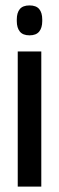

<svg xmlns="http://www.w3.org/2000/svg" viewBox="-20 -689 218 709"><path d="M45.5 0V-499H132.5V0ZM89 -558.5Q64.5 -558.5 53.2 -572.5Q42 -586.5 42 -611V-617Q42 -642 53.2 -655.5Q64.5 -669 89 -669Q113.5 -669 124.8 -655.5Q136 -642 136 -617V-611Q136 -586.5 124.8 -572.5Q113.5 -558.5 89 -558.5Z"/></svg>

Font: Anek Tamil Condensed Medium
Style: Regular
Weight: 500
Width: 3
Designer: Aadarsh Rajan (Tamil), Yesha Goshar (Latin)
Foundry: Ek Type
Version: Version 1.003